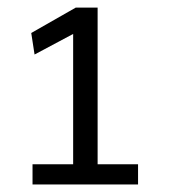

<svg xmlns="http://www.w3.org/2000/svg" viewBox="-20 -822 450 510"><path d="M174.3 -731.9 71.8 -677.2 63 -734.4 181.2 -801.8H239.3V-385.7H346.7V-332H66.4V-385.7H174.3Z"/></svg>

Font: Andika APac
Style: Regular
Weight: 400
Designer: Victor Gaultney, Annie Olsen, Julie Remington, Don Collingsworth, Eric Hays, Becca Hirsbrunner
Foundry: SIL International
Version: Version 5.000